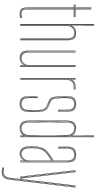

<svg xmlns="http://www.w3.org/2000/svg" viewBox="500 -1340 1039 2079"><g transform="rotate(90 1019.5 -300.5)"><path d="M132 -3Q90.5 -3 79.8 -21.6Q69 -40.2 69 -85V-588H29V-592H69V-770H73V-592H165V-588H73V-85Q73 -41.5 83 -24.2Q93 -7 132 -7Q142 -7 153.5 -8.2Q165 -9.5 175 -11.8V-7.8Q164.8 -5.2 153.2 -4.1Q141.8 -3 132 -3ZM132 5Q87 5 74 -16Q61 -37 61 -85V-580H29V-584H65V-85Q65 -39 76.9 -19Q88.8 1 132 1Q142.5 1 154.1 -0.2Q165.8 -1.5 175 -4V0Q157 5 132 5ZM132 -11Q94 -11 85.5 -27.8Q77 -44.5 77 -85.2V-584H165V-580H81V-85.2Q81 -45.8 88.8 -30.4Q96.5 -15 132 -15Q141.2 -15 152.4 -16.1Q163.5 -17.2 175 -19.5V-15.5Q165 -13.5 153.5 -12.2Q142 -11 132 -11ZM29 -596V-600H61V-770H65V-596ZM77 -596V-770H81V-600H165V-596Z M411.2 0V-514Q411.2 -542 404.5 -561.4Q397.8 -580.8 381 -590.9Q364.2 -601 334.2 -601Q306.5 -601 284.6 -585.6Q262.8 -570.2 254 -542.5H252.2L255.8 -668V-800H260V-716L255.8 -555.5H256.8Q265 -577.8 287 -591.4Q309 -605 334.2 -605Q366 -605 383.5 -594.5Q401 -584 408.1 -563.6Q415.2 -543.2 415.2 -514V0ZM240 0V-800H244V0ZM256 0V-508.8Q256 -525.8 263.6 -544.4Q271.2 -563 288.4 -576Q305.5 -589 334.2 -589Q372.2 -589 385.8 -569.6Q399.2 -550.2 399.2 -514V0H395.2V-514Q395.2 -548.2 382.6 -566.6Q370 -585 334.2 -585Q307.5 -585 291.1 -572.9Q274.8 -560.8 267.4 -543.1Q260 -525.5 260 -508.8V0ZM248 0V-800H251.5V-608.5L250.2 -527.8H252Q257.8 -557.5 279.4 -577.2Q301 -597 334.2 -597Q378.2 -597 392.8 -574.6Q407.2 -552.2 407.2 -514V0H403.2V-514Q403.2 -552 389 -572.5Q374.8 -593 334.2 -593Q305.2 -593 287.1 -578.8Q269 -564.5 260.5 -544.8Q252 -525 252 -508.8V0Z M610.2 5Q593 5 579.6 1.8Q566.2 -1.5 556.8 -8.4Q547.2 -15.2 541.1 -25.9Q535 -36.5 532.1 -51.5Q529.2 -66.5 529.2 -86V-600H533.2V-86Q533.2 -62.8 537.6 -46.1Q542 -29.5 551.1 -19.1Q560.2 -8.8 575 -3.9Q589.8 1 610.2 1Q638.2 1 659.9 -14.6Q681.5 -30.2 690.5 -57.5H692.5L688.8 -6V0H684.5V-4.8L688.8 -44.5H687.8Q678.5 -22.5 657.1 -8.8Q635.8 5 610.2 5ZM700.5 0V-600H704.5V0ZM610.2 -11Q592.8 -11 580.4 -15.2Q568 -19.5 560.2 -28.5Q552.5 -37.5 548.9 -51.8Q545.2 -66 545.2 -86V-600H549.2V-86Q549.2 -60.5 555.5 -44.9Q561.8 -29.2 575.1 -22.1Q588.5 -15 610.2 -15Q637 -15 653.4 -27.1Q669.8 -39.2 677.1 -57Q684.5 -74.8 684.5 -91.2V-600H688.5V-91.2Q688.5 -74.5 680.9 -55.8Q673.2 -37 656.1 -24Q639 -11 610.2 -11ZM610.2 -3Q571 -3 554.1 -22.2Q537.2 -41.5 537.2 -86V-600H541.2V-86Q541.2 -43.8 557.2 -25.4Q573.2 -7 610.2 -7Q639.8 -7 657.8 -21Q675.8 -35 684.1 -54.8Q692.5 -74.5 692.5 -91.2V-600H696.5V0H692.5V-10L694.5 -72.2H692.5Q688.2 -46.2 666.2 -24.6Q644.2 -3 610.2 -3Z M832.5 0V-600H836.5V-590L834.5 -527.8H836.5Q843 -556.8 864.2 -574.4Q885.5 -592 918.8 -592Q926.5 -592 934.1 -592Q941.8 -592 949.5 -592V-588Q941.8 -588 934.1 -588Q926.5 -588 918.8 -588Q889.2 -588 871.2 -575.2Q853.2 -562.5 845.1 -544.1Q837 -525.8 837 -508.8V0ZM824.5 0V-600H828.5V0ZM841 0V-508.8Q841 -534.2 858.4 -559.1Q875.8 -584 918.8 -584Q926.5 -584 934.1 -584Q941.8 -584 949.5 -584V-580Q941.8 -580 934.1 -580Q926.5 -580 918.8 -580Q878.8 -580 861.9 -556.9Q845 -533.8 845 -508.8V0ZM836.5 -542.5 840.2 -594V-600H844.5V-595.2L840.2 -555.5H841.2Q850.8 -577.8 872.2 -588.9Q893.8 -600 918.8 -600Q926.5 -600 934.1 -600Q941.8 -600 949.5 -600V-596Q941.8 -596 934.1 -596Q926.5 -596 918.8 -596Q890.8 -596 869.1 -583.1Q847.5 -570.2 838.5 -542.5Z M1105.2 5Q1061.5 5 1042.2 -15.9Q1023 -36.8 1022.2 -85Q1022 -112 1021.8 -133.5Q1021.5 -155 1022.2 -191H1026.2Q1025.8 -151.2 1025.9 -130.4Q1026 -109.5 1026.2 -85Q1027 -39 1045.4 -19Q1063.8 1 1105.2 1Q1146 1 1165.2 -18.9Q1184.5 -38.8 1187.2 -85.2Q1188.2 -100 1188.4 -115.2Q1188.5 -130.5 1188.4 -146.5Q1188.2 -162.5 1188.2 -179Q1188.2 -240 1172.2 -267.2Q1156.2 -294.5 1123 -306.8L1094 -317.5Q1074.2 -324.8 1062.8 -334.1Q1051.2 -343.5 1045.6 -367.5Q1040 -391.5 1038.2 -442.5Q1037.5 -462.5 1037.6 -477.8Q1037.8 -493 1038.2 -513.5Q1039.5 -553.8 1054.9 -571.4Q1070.2 -589 1105.2 -589Q1140.5 -589 1156.1 -571.6Q1171.8 -554.2 1172.2 -514Q1172.8 -487.8 1172.8 -466.9Q1172.8 -446 1172.2 -410H1168.2Q1169.8 -441.2 1169.2 -467Q1168.8 -492.8 1168.2 -513.8Q1167.8 -552 1153.1 -568.5Q1138.5 -585 1105.2 -585Q1072.8 -585 1058.1 -568.4Q1043.5 -551.8 1042.2 -513.5Q1041.5 -488.8 1041.6 -475Q1041.8 -461.2 1042.2 -442.8Q1044 -397.2 1048.1 -374Q1052.2 -350.8 1063.1 -340.1Q1074 -329.5 1095.5 -321.2L1124.2 -310.2Q1145.2 -302.2 1160.5 -288.5Q1175.8 -274.8 1184 -248.9Q1192.2 -223 1192.2 -179Q1192.2 -163 1192.4 -146.9Q1192.5 -130.8 1192.4 -115.1Q1192.2 -99.5 1191.2 -85Q1188.2 -36.8 1168.2 -15.9Q1148.2 5 1105.2 5ZM1105.2 -3Q1065.8 -3 1048.4 -22.1Q1031 -41.2 1030.2 -85.2Q1030 -111 1029.5 -136.9Q1029 -162.8 1030.2 -191H1034.2Q1032.8 -159.5 1033.4 -133.2Q1034 -107 1034.2 -85.2Q1034.8 -43.5 1051.4 -25.2Q1068 -7 1105.2 -7Q1142.5 -7 1159.6 -25.2Q1176.8 -43.5 1179.2 -85.8Q1180.5 -108 1180.4 -130.2Q1180.2 -152.5 1180.2 -179Q1180.2 -237.5 1165.5 -262.6Q1150.8 -287.8 1120 -299.2L1091.2 -310Q1067.2 -319 1054.8 -330.9Q1042.2 -342.8 1037.1 -368Q1032 -393.2 1030.2 -442.2Q1029.5 -462.5 1029.6 -478.1Q1029.8 -493.8 1030.2 -513.8Q1031.5 -558.5 1049.1 -577.8Q1066.8 -597 1105.2 -597Q1144.8 -597 1162.1 -577.8Q1179.5 -558.5 1180.2 -514Q1180.8 -487.8 1180.8 -466.9Q1180.8 -446 1180.2 -410H1176.2Q1176.8 -449.8 1176.8 -470Q1176.8 -490.2 1176.2 -514Q1175.8 -556.5 1159 -574.8Q1142.2 -593 1105.2 -593Q1068.5 -593 1052 -574.5Q1035.5 -556 1034.2 -513.5Q1033.8 -493.5 1033.6 -477.6Q1033.5 -461.8 1034.2 -442.5Q1036 -391.2 1041.6 -366.6Q1047.2 -342 1059.4 -331.9Q1071.5 -321.8 1092.5 -313.8L1121.5 -302.8Q1152 -291.2 1168.1 -266.1Q1184.2 -241 1184.2 -179Q1184.2 -153.2 1184.4 -130.4Q1184.5 -107.5 1183.2 -85.5Q1180.5 -42 1162.8 -22.5Q1145 -3 1105.2 -3ZM1105.2 -11Q1070 -11 1054.4 -28.2Q1038.8 -45.5 1038.2 -85.5Q1038 -105.5 1037.4 -132.1Q1036.8 -158.8 1038.2 -191H1042.2Q1041 -161.5 1041.5 -135Q1042 -108.5 1042.2 -85.5Q1042.8 -47.8 1057.4 -31.4Q1072 -15 1105.2 -15Q1140.2 -15 1154.6 -32.6Q1169 -50.2 1171.2 -86.2Q1172.8 -109.5 1172.5 -132.1Q1172.2 -154.8 1172.2 -179Q1172.2 -236.2 1158.8 -258.9Q1145.2 -281.5 1117.2 -291.8L1088.2 -302.5Q1062.5 -312 1048.9 -325.2Q1035.2 -338.5 1029.6 -365.2Q1024 -392 1022.2 -442Q1021.5 -462.2 1021.6 -478.2Q1021.8 -494.2 1022.2 -514Q1023.8 -562.8 1043 -583.9Q1062.2 -605 1105.2 -605Q1149 -605 1168.2 -583.9Q1187.5 -562.8 1188.2 -514Q1188.8 -493 1189.2 -467.5Q1189.8 -442 1188.2 -410H1184.2Q1184.8 -449.5 1184.8 -470Q1184.8 -490.5 1184.2 -514Q1183.5 -559.8 1165.6 -580.4Q1147.8 -601 1105.2 -601Q1063.5 -601 1045.6 -580.4Q1027.8 -559.8 1026.2 -513.8Q1025.5 -489.5 1025.6 -474.6Q1025.8 -459.8 1026.2 -442Q1028 -393.2 1033.2 -367.4Q1038.5 -341.5 1051.6 -328.6Q1064.8 -315.8 1089.8 -306.2L1118.8 -295.2Q1148 -284.2 1162.1 -260.4Q1176.2 -236.5 1176.2 -179Q1176.2 -162.2 1176.4 -146.4Q1176.5 -130.5 1176.4 -115.4Q1176.2 -100.2 1175.2 -85.5Q1172.8 -45.8 1156.5 -28.4Q1140.2 -11 1105.2 -11Z M1465.2 0H1461.2V-800H1465.2ZM1457.2 0H1453.2L1454.2 -85.2H1453.2Q1452.5 -47.5 1429.1 -25.2Q1405.8 -3 1367.8 -3Q1326.5 -3 1311 -26.4Q1295.5 -49.8 1294.5 -84.5Q1292 -170 1291.2 -238.6Q1290.5 -307.2 1291.4 -372.9Q1292.2 -438.5 1294.5 -514.8Q1295.5 -550 1311.1 -573.5Q1326.8 -597 1367.8 -597Q1405.8 -597 1428.6 -574.4Q1451.5 -551.8 1453.2 -513.5H1454.2L1453.2 -608.5V-800H1457.2ZM1368.2 -7Q1398 -7 1415.9 -19.6Q1433.8 -32.2 1442 -50.5Q1450.2 -68.8 1450.5 -85.5Q1452.2 -164 1452.8 -233.5Q1453.2 -303 1452.6 -371.1Q1452 -439.2 1450 -513.8Q1449.8 -530.8 1441.6 -549.1Q1433.5 -567.5 1415.6 -580.2Q1397.8 -593 1368 -593Q1327.2 -593 1313.2 -569.2Q1299.2 -545.5 1298.2 -513.5Q1296.2 -438.2 1295.5 -369Q1294.8 -299.8 1295.5 -230.2Q1296.2 -160.8 1298.5 -84.5Q1299.5 -50.5 1314.5 -28.8Q1329.5 -7 1368.2 -7ZM1368.5 -11Q1332.2 -11 1317.9 -31.5Q1303.5 -52 1302.5 -84.5Q1300 -170.2 1299.2 -238.8Q1298.5 -307.2 1299.4 -372.8Q1300.2 -438.2 1302.5 -514.8Q1303.5 -548 1318 -568.5Q1332.5 -589 1368.5 -589Q1411.2 -589 1428.4 -563.9Q1445.5 -538.8 1446.2 -513.5Q1448.5 -438.8 1449.2 -370.5Q1450 -302.2 1449.2 -232.9Q1448.5 -163.5 1446.2 -85.5Q1445.5 -59.5 1427.9 -35.2Q1410.2 -11 1368.5 -11ZM1368.8 -15Q1408.8 -15 1425.1 -38.1Q1441.5 -61.2 1442.2 -85.5Q1444.5 -164.5 1445.2 -234.1Q1446 -303.8 1445.2 -371.8Q1444.5 -439.8 1442.2 -513.5Q1441.5 -538.5 1424.9 -561.8Q1408.2 -585 1368.8 -585Q1335 -585 1321.1 -565.5Q1307.2 -546 1306.2 -513.2Q1303.2 -407.5 1303.1 -303.4Q1303 -199.2 1306.2 -85.8Q1307.2 -53.8 1321 -34.4Q1334.8 -15 1368.8 -15ZM1367.2 5.2Q1323 5.2 1305.4 -19.6Q1287.8 -44.5 1286.5 -84.8Q1284.2 -162.2 1283.5 -231.1Q1282.8 -300 1283.6 -368.6Q1284.5 -437.2 1286.5 -513.8Q1287.8 -554.8 1305.5 -579.8Q1323.2 -604.8 1367.5 -604.8Q1393 -604.8 1415.2 -593.6Q1437.5 -582.5 1446.8 -560.2H1447.8L1445.5 -717V-800H1449.5V-668.5L1451.8 -543.5H1450Q1442 -573.2 1419.4 -587Q1396.8 -600.8 1367.2 -600.8Q1322 -600.8 1306.9 -574.4Q1291.8 -548 1290.5 -513.8Q1288.2 -436.5 1287.5 -367.6Q1286.8 -298.8 1287.6 -230.1Q1288.5 -161.5 1290.5 -84.8Q1291.5 -48.8 1307.6 -23.8Q1323.8 1.2 1367.5 1.2Q1401.2 1.2 1423.8 -15.8Q1446.2 -32.8 1451 -57.5H1452L1449.5 0H1445.5L1445.8 -4.8L1447.8 -37.2H1446.8Q1437.5 -17.8 1416.1 -6.2Q1394.8 5.2 1367.2 5.2Z M1733.2 0V-514Q1733.2 -560.8 1715.4 -580.9Q1697.5 -601 1656.2 -601Q1612.2 -601 1593.5 -580.2Q1574.8 -559.5 1573.2 -514Q1572.5 -490.8 1573 -463.8Q1573.5 -436.8 1574.2 -410H1570.2Q1569.5 -436.8 1569 -464.5Q1568.5 -492.2 1569.2 -514Q1570.8 -562.8 1590.9 -583.9Q1611 -605 1656.2 -605Q1685.2 -605 1703 -595.8Q1720.8 -586.5 1729 -566.5Q1737.2 -546.5 1737.2 -514V0ZM1643.2 -7Q1672.8 -7 1690.8 -21Q1708.8 -35 1717 -54.8Q1725.2 -74.5 1725.2 -91.2V-350.8Q1708 -340.8 1684.5 -325.2Q1661 -309.8 1642.5 -295.2Q1605 -266.2 1591.6 -230.5Q1578.2 -194.8 1576.2 -144.8Q1575.8 -129.5 1576 -121.5Q1576.2 -113.5 1577.2 -90.5Q1579.2 -50.2 1596.5 -28.6Q1613.8 -7 1643.2 -7ZM1643.2 -11Q1616 -11 1599.6 -31.1Q1583.2 -51.2 1581.2 -90.8Q1580.2 -109.5 1580 -120Q1579.8 -130.5 1580.2 -144.8Q1582.2 -198.2 1596.6 -232.1Q1611 -266 1645.5 -292.5Q1661.5 -305 1682.2 -319Q1703 -333 1721.2 -343.8V-91.2Q1721.2 -74.5 1713.8 -55.8Q1706.2 -37 1689.1 -24Q1672 -11 1643.2 -11ZM1643.2 -15Q1670 -15 1686.2 -27.1Q1702.5 -39.2 1709.9 -57Q1717.2 -74.8 1717.2 -91.2V-336.8Q1702.8 -327.8 1683.9 -315.1Q1665 -302.5 1647.5 -289Q1612.8 -262 1599.5 -228.6Q1586.2 -195.2 1584.2 -144.5Q1583.8 -129.8 1584 -122Q1584.2 -114.2 1585.2 -90.8Q1587.2 -54.5 1602.2 -34.8Q1617.2 -15 1643.2 -15ZM1643.2 5Q1607 5 1587.2 -20.2Q1567.5 -45.5 1565.2 -90Q1564.2 -108.5 1564 -120.2Q1563.8 -132 1564.2 -145Q1566 -192 1579.1 -231.8Q1592.2 -271.5 1635.2 -304.8Q1646.8 -313.5 1660.2 -323Q1673.8 -332.5 1688.2 -342Q1702.8 -351.5 1717.2 -360V-514Q1717.2 -552 1703.1 -568.5Q1689 -585 1656.2 -585Q1621.2 -585 1605.9 -568.2Q1590.5 -551.5 1589.2 -513.5Q1588.5 -490.8 1589 -465.6Q1589.5 -440.5 1590.2 -410H1586.2Q1585.5 -438 1585 -465.1Q1584.5 -492.2 1585.2 -513.5Q1586.5 -552.2 1602.1 -570.6Q1617.8 -589 1656.2 -589Q1691.2 -589 1706.2 -571.6Q1721.2 -554.2 1721.2 -514V-357.8Q1699.2 -344.8 1677.6 -330.2Q1656 -315.8 1637.2 -301.2Q1596.5 -269.5 1583.2 -231.1Q1570 -192.8 1568.2 -145Q1567.8 -129.8 1568 -121.5Q1568.2 -113.2 1569.2 -90.2Q1571.5 -46.2 1590.8 -22.6Q1610 1 1643.2 1Q1671.5 1 1693.2 -14.6Q1715 -30.2 1724 -57.5H1725L1721.8 -6V0H1717.5V-4.8L1722 -44.5H1721Q1711.5 -21.8 1689.6 -8.4Q1667.8 5 1643.2 5ZM1725.5 0V-10L1727 -72.2H1726Q1721.5 -45.8 1699.1 -24.4Q1676.8 -3 1643.2 -3Q1611.5 -3 1593.5 -25.6Q1575.5 -48.2 1573.2 -90.5Q1572.2 -109 1572 -120Q1571.8 -131 1572.2 -144.8Q1574 -191.8 1586.6 -229.2Q1599.2 -266.8 1640.2 -298.5Q1653.5 -308.8 1668.6 -319Q1683.8 -329.2 1698.5 -338.6Q1713.2 -348 1725.2 -355V-514Q1725.2 -556.5 1709.2 -574.8Q1693.2 -593 1656.2 -593Q1617.5 -593 1600 -574.6Q1582.5 -556.2 1581.2 -513.8Q1580.5 -490.5 1581 -463.8Q1581.5 -437 1582.2 -410H1578.2Q1577.5 -437.5 1577 -464.9Q1576.5 -492.2 1577.2 -513.8Q1578.5 -557.8 1596.6 -577.4Q1614.8 -597 1656.2 -597Q1695.2 -597 1712.2 -577.8Q1729.2 -558.5 1729.2 -514V0Z M1845 199Q1834 199 1818.1 197.6Q1802.2 196.2 1794.2 194V190Q1802.8 192.2 1818.2 193.6Q1833.8 195 1845 195Q1870.5 195 1886.1 185.4Q1901.8 175.8 1910.2 156.5Q1918.8 137.2 1922 108.5L2006 -600H2010L1926 109Q1922.2 140.8 1912.8 160.6Q1903.2 180.5 1886.8 189.8Q1870.2 199 1845 199ZM1845 183Q1834 183 1818.9 181.6Q1803.8 180.2 1794.2 178.5V174.5Q1803 176.2 1818.1 177.6Q1833.2 179 1845 179Q1873.2 179 1887.5 162Q1901.8 145 1906.2 106.5L1918.8 0H1893L1823 -600H1827L1896.5 -4H1923.2L1910.2 107Q1905.5 147.5 1890.4 165.2Q1875.2 183 1845 183ZM1845 191Q1833.5 191 1818.4 189.6Q1803.2 188.2 1794.2 186.2V182.2Q1803 184 1817.8 185.5Q1832.5 187 1845 187Q1880.2 187 1894.9 166.1Q1909.5 145.2 1914 107.5L1927.8 -8H1900L1890.8 -88L1831 -600H1835L1894.5 -91L1903.8 -12H1928.2L1998 -600H2002L1918 108Q1913.2 149.5 1897.1 170.2Q1881 191 1845 191ZM1907.2 -16 1898.2 -93.8 1839 -600H1843.2L1902 -96.2L1910.8 -20H1921.2L1930 -95.8L1989.8 -600H1994L1933.8 -91.5L1924.8 -16Z"/></g></svg>

Font: Big Shoulders Inline Thin
Style: Regular
Weight: 100
Designer: Patric King
Foundry: XO Type Co
Version: Version 2.002